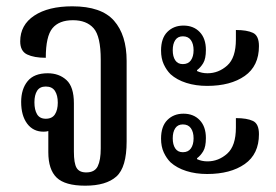

<svg xmlns="http://www.w3.org/2000/svg" viewBox="-20 -578 875 608"><path d="M250 10Q186 10 159.5 -15.5Q133 -41 133 -96V-163Q127 -161 118 -161Q85 -161 66 -186.5Q47 -212 47 -255Q47 -296 67.5 -321Q88 -346 131 -346Q167 -346 190.5 -324.5Q214 -303 214 -251V-98Q214 -61 222.5 -46.5Q231 -32 253 -32Q280 -32 289.5 -51.5Q299 -71 299 -108V-389Q299 -463 276.5 -488.5Q254 -514 211 -514Q167 -514 146 -488.5Q125 -463 125 -395Q88 -395 66 -405.5Q44 -416 44 -447Q44 -499 88.5 -528.5Q133 -558 209 -558Q301 -558 341 -512.5Q381 -467 381 -385V-130Q381 -48 348.5 -19Q316 10 250 10ZM125 -202Q145 -202 154 -216Q163 -230 163 -253Q163 -276 154 -290Q145 -304 125 -304Q106 -304 97.5 -290.5Q89 -277 89 -254Q89 -230 97.5 -216Q106 -202 125 -202Z M636 -306Q600 -306 570 -315.5Q540 -325 520 -343Q507 -356 498.5 -374.5Q490 -393 490 -418Q490 -457 510 -477Q530 -497 561 -497Q593 -497 612.5 -476.5Q632 -456 632 -420Q632 -392 623.5 -378Q615 -364 604 -356V-353Q619 -346 637 -346Q672 -346 699.5 -370.5Q727 -395 727 -453V-483Q762 -483 781 -474Q800 -465 800 -432Q800 -369 755 -337.5Q710 -306 636 -306ZM559 -375Q576 -375 584.5 -387Q593 -399 593 -419Q593 -439 584.5 -451Q576 -463 559 -463Q543 -463 535 -451Q527 -439 527 -419Q527 -399 535 -387Q543 -375 559 -375ZM636 -27Q600 -27 570 -36.5Q540 -46 520 -64Q507 -77 498.5 -95.5Q490 -114 490 -139Q490 -178 510 -198Q530 -218 561 -218Q593 -218 612.5 -197.5Q632 -177 632 -141Q632 -113 623.5 -99Q615 -85 604 -77V-74Q619 -67 637 -67Q672 -67 699.5 -91.5Q727 -116 727 -174V-204Q762 -204 781 -195Q800 -186 800 -153Q800 -90 755 -58.5Q710 -27 636 -27ZM559 -96Q576 -96 584.5 -108Q593 -120 593 -140Q593 -160 584.5 -172Q576 -184 559 -184Q543 -184 535 -172Q527 -160 527 -140Q527 -120 535 -108Q543 -96 559 -96Z"/></svg>

Font: Noto Serif Thai ExtraCondensed
Style: Regular
Weight: 400
Width: 2
Designer: Monotype Design Team
Foundry: Monotype Imaging Inc.
Version: Version 2.002; ttfautohint (v1.8.4.7-5d5b)